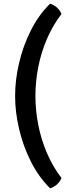

<svg xmlns="http://www.w3.org/2000/svg" viewBox="-20 -799 372 1049"><path d="M173.5 -275Q173.5 -197.5 188.8 -118.5Q204 -39.5 235.5 35Q267 109.5 316 174Q306 196.5 289.5 210.2Q273 224 254 230Q192 169 149.2 84.5Q106.5 0 84.5 -93.5Q62.5 -187 62.5 -275Q62.5 -362.5 84.5 -456Q106.5 -549.5 149.2 -634Q192 -718.5 254 -779Q273 -773 289.5 -759.2Q306 -745.5 316 -723Q267 -658.5 235.5 -584.2Q204 -510 188.8 -431.2Q173.5 -352.5 173.5 -275Z"/></svg>

Font: Signika
Style: Regular
Weight: 400
Designer: Anna Giedry
Foundry: Anna Giedry
Version: Version 2.001